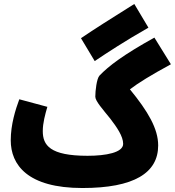

<svg xmlns="http://www.w3.org/2000/svg" viewBox="-20 -924 879 965"><path d="M456 -617C523 -662 607 -717 726 -785L655 -904C534 -828 456 -779 387 -732ZM394 21C654 21 775 -55 775 -193C775 -277 724 -364 633 -475C676 -508 738 -546 839 -601L756 -735C599 -648 526 -592 480 -544C466 -529 459 -468 459 -438C459 -416 497 -374 534 -328C567 -285 599 -239 599 -201C599 -157 512 -141 420 -141C231 -141 195 -194 195 -265C195 -306 207 -349 218 -387L77 -425C58 -374 34 -298 34 -219C34 -96 118 21 394 21Z"/></svg>

Font: Noto Sans Arabic ExtCond Blk
Style: Regular
Weight: 900
Width: 2
Designer: Monotype Design Team, Nadine Chahine, Nizar Qandah and Khaled Hosny
Foundry: Monotype Imaging Inc.
Version: Version 2.012